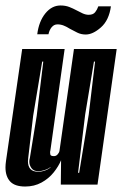

<svg xmlns="http://www.w3.org/2000/svg" viewBox="-20 -674 446 701"><path d="M72 7Q34 7 17 -11.5Q0 -30 0 -63Q0 -68 0.5 -74Q1 -80 2 -87L61 -495H216L164 -125Q163 -122 163 -120Q163 -118 163 -116Q163 -108 166.5 -106Q170 -104 177 -104Q185 -104 190.5 -110.5Q196 -117 197 -122L250 -495H406L336 0H202L203 -89Q194 -67 176 -44.5Q158 -22 131.5 -7.5Q105 7 72 7ZM119 -47Q144 -47 164 -62L165 -64Q143 -49 119 -49Q103 -49 95 -60Q87 -71 87 -84Q87 -88 87.5 -91Q88 -94 89 -97L114 -251L138 -449H134L101 -251L83 -97Q83 -94 82.5 -91Q82 -88 82 -86Q82 -47 119 -47ZM265 -43H269L304 -256L327 -449H323L291 -256ZM293 -548Q276 -548 262 -555Q248 -562 235 -569Q224 -576 213 -580.5Q202 -585 190 -585Q177 -585 168.5 -574.5Q160 -564 157 -549H116Q122 -596 145.5 -625Q169 -654 201 -654Q219 -654 233 -648.5Q247 -643 260 -636Q271 -630 282 -625Q293 -620 304 -620Q320 -620 327.5 -629.5Q335 -639 339 -651H385Q378 -600 348.5 -574Q319 -548 293 -548Z"/></svg>

Font: Alumni Sans Inline One
Style: Italic
Weight: 400
Italic angle: -8°
Designer: Robert E. Leuschke
Foundry: Robert E. Leuschke
Version: Version 1.100; ttfautohint (v1.8.3)